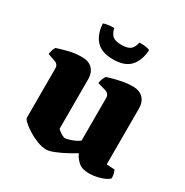

<svg xmlns="http://www.w3.org/2000/svg" viewBox="-165 -847 951 986"><g transform="rotate(30 311.0 -354.0)"><path d="M242 4Q216 4 186.5 -7.5Q157 -19 131.5 -35Q106 -51 90 -66Q74 -81 74 -88V-382Q74 -393 68.5 -400.5Q63 -408 55 -411L7 -428Q9 -440 12 -451Q15 -462 22 -472Q39 -478 80 -489Q121 -500 164 -500Q205 -500 226.5 -477.5Q248 -455 248 -417V-123Q252 -119 261 -112Q270 -105 280 -100Q290 -95 296 -95Q301 -95 316 -99Q331 -103 348 -110.5Q365 -118 376 -127V-382Q376 -392 370.5 -399.5Q365 -407 356 -411L303 -426Q305 -442 310.5 -454.5Q316 -467 320 -472Q331 -476 354.5 -482.5Q378 -489 407.5 -494.5Q437 -500 465 -500Q506 -500 527.5 -477.5Q549 -455 549 -417V-86L597 -83Q600 -76 603.5 -64.5Q607 -53 607 -37Q602 -29 583.5 -20Q565 -11 540.5 -5.5Q516 0 493 0Q451 0 429 -19.5Q407 -39 396 -64Q379 -53 348.5 -36.5Q318 -20 288 -8Q258 4 242 4ZM307 -569Q237 -569 205 -605.5Q173 -642 170 -703Q176 -706 193.5 -709Q211 -712 232 -712Q240 -679 256.5 -667Q273 -655 307 -655Q341 -655 358 -667Q375 -679 382 -712Q411 -712 425 -709Q439 -706 444 -703Q441 -642 409 -605.5Q377 -569 307 -569Z"/></g></svg>

Font: Texturina Medium 12pt Black
Style: Regular
Weight: 900
Version: Version 1.002